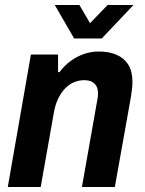

<svg xmlns="http://www.w3.org/2000/svg" viewBox="-20 -744 577 764"><path d="M11 0 103 -527H211V-457H217Q235 -482 260 -500.5Q285 -519 313.5 -529Q342 -539 373 -539Q414 -539 444 -526Q474 -513 490.5 -486.5Q507 -460 507 -419Q507 -404 505 -387.5Q503 -371 500 -353L437 0H306L365 -334Q367 -344 368.5 -353Q370 -362 370 -371Q370 -390 363.5 -401.5Q357 -413 345 -419Q333 -425 315 -425Q294 -425 274 -416.5Q254 -408 238 -391Q222 -374 210.5 -349.5Q199 -325 194 -294L142 0ZM511 -724 385 -591H275L198 -724H296L358 -618H306L408 -724Z"/></svg>

Font: Archivo SemiCondensed
Style: Bold Italic
Weight: 700
Width: 4
Italic angle: -10°
Designer: Hector Gatti
Foundry: Omnibus-Type
Version: Version 2.001